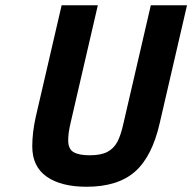

<svg xmlns="http://www.w3.org/2000/svg" viewBox="-20 -700 733 732"><path d="M103 -142Q103 -194 116 -253L215 -680H353L249 -231Q240 -193 240 -165Q240 -132 260.5 -120Q281 -108 322 -108Q365 -108 389.5 -121Q414 -134 427.5 -159.5Q441 -185 451 -231L555 -680H693L589 -231Q560 -103 494.5 -45.5Q429 12 310 12Q213 12 158 -26.5Q103 -65 103 -142Z"/></svg>

Font: Cairo
Style: Bold Italic
Weight: 700
Italic angle: -13°
Designer: Mohamed Gaber, Accademia di Belle Arti di Urbino and others
Foundry: Kief Type Foundry, Accademia di Belle Arti di Urbino and others
Version: Version 3.011